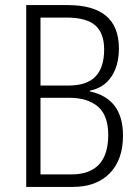

<svg xmlns="http://www.w3.org/2000/svg" viewBox="-20 -734 547 754"><path d="M246 -714Q447 -714 447 -544Q447 -477 417.5 -433Q388 -389 333 -378V-375Q463 -347 463 -202Q463 -106 410.5 -53Q358 0 266 0H83V-714ZM248 -398Q321 -398 355 -433.5Q389 -469 389 -540Q389 -603 354.5 -634Q320 -665 241 -665H139V-398ZM139 -350V-49H259Q405 -49 405 -204Q405 -281 364.5 -315.5Q324 -350 251 -350Z"/></svg>

Font: Noto Sans Gurmukhi Condensed Light
Style: Regular
Weight: 300
Width: 3
Designer: Jelle Bosma - Monotype Design Team
Foundry: Monotype Imaging Inc.
Version: Version 2.004; ttfautohint (v1.8.4.7-5d5b)